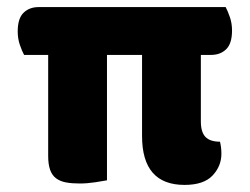

<svg xmlns="http://www.w3.org/2000/svg" viewBox="-20 -510 705 542"><path d="M48 -355Q42 -366 36 -383.5Q30 -401 30 -421Q30 -458 46.5 -474Q63 -490 89 -490H617Q623 -479 629 -461.5Q635 -444 635 -424Q635 -387 618.5 -371Q602 -355 576 -355H547V-167Q547 -137 560 -123.5Q573 -110 601 -110Q605 -94 605 -76Q605 -41 580 -14.5Q555 12 501 12Q381 12 381 -126V-355H282V-1Q272 1 249 4.5Q226 8 205 8Q183 8 166.5 5Q150 2 138.5 -6.5Q127 -15 121.5 -30.5Q116 -46 116 -70V-355Z"/></svg>

Font: Baloo Bhai
Style: Regular
Weight: 400
Designer: Supriya Tembe, Noopur Datye and Ek Type
Foundry: Ek Type
Version: Version 1.100;PS 1.000;hotconv 1.0.88;makeotf.lib2.5.647800;